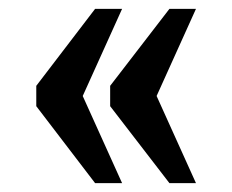

<svg xmlns="http://www.w3.org/2000/svg" viewBox="-20 -487 525 434"><path d="M363 -73H423L334 -270L423 -467H363L229 -293V-247ZM195 -73H256L167 -270L256 -467H195L62 -293V-247Z"/></svg>

Font: Noto Serif Tamil Condensed
Style: Bold
Weight: 700
Width: 3
Designer: Indian Type Foundry, Tom Grace, and the Monotype Design Team
Foundry: Monotype Imaging Inc.
Version: Version 2.004